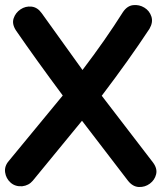

<svg xmlns="http://www.w3.org/2000/svg" viewBox="-20 -744 646 768"><path d="M69 1Q95 -2 111 -21L308 -261L492 -21Q511 3 535.5 4Q560 5 579.5 -9.5Q599 -24 604.5 -47Q610 -70 592 -94L387 -361Q495 -503 578 -629Q593 -655 585.5 -678Q578 -701 557.5 -713.5Q537 -726 513 -723.5Q489 -721 472 -696Q402 -585 310 -464L147 -691Q130 -715 106 -717.5Q82 -720 62 -706.5Q42 -693 34.5 -670.5Q27 -648 44 -622Q124 -506 231 -362L15 -100Q-3 -79 0.5 -54.5Q4 -30 22.5 -13.5Q41 3 69 1Z"/></svg>

Font: Balsamiq Sans
Style: Bold
Weight: 700
Designer: Michael Angeles
Foundry: Balsamiq SRL
Version: Version 1.020; ttfautohint (v1.8.4.7-5d5b);gftools[0.9.26]